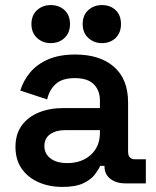

<svg xmlns="http://www.w3.org/2000/svg" viewBox="-20 -723 617 757"><path d="M226 14Q174 14 132 -4.5Q90 -23 65.5 -58Q41 -93 41 -144Q41 -194 65.5 -228Q90 -262 133 -279.5Q176 -297 231 -297H374V-327Q374 -366 350 -390.5Q326 -415 275 -415Q225 -415 199.5 -391.5Q174 -368 166 -331L60 -366Q72 -405 98.5 -437Q125 -469 169 -488.5Q213 -508 277 -508Q374 -508 429.5 -459.5Q485 -411 485 -319V-125Q485 -95 513 -95H555V0H474Q438 0 415 -18Q392 -36 392 -67V-69H375Q369 -55 354 -35Q339 -15 308.5 -0.5Q278 14 226 14ZM245 -80Q302 -80 338 -112.5Q374 -145 374 -200V-210H238Q201 -210 178 -194Q155 -178 155 -147Q155 -117 179 -98.5Q203 -80 245 -80ZM382 -553Q350 -553 328 -573.5Q306 -594 306 -628Q306 -663 328 -683Q350 -703 382 -703Q415 -703 436 -683Q457 -663 457 -628Q457 -594 436 -573.5Q415 -553 382 -553ZM180 -553Q148 -553 126 -573.5Q104 -594 104 -628Q104 -663 126 -683Q148 -703 180 -703Q213 -703 234.5 -683Q256 -663 256 -628Q256 -594 234.5 -573.5Q213 -553 180 -553Z"/></svg>

Font: Space Grotesk SemiBold
Style: Regular
Weight: 600
Designer: Florian Karsten
Foundry: Florian Karsten
Version: Version 2.000